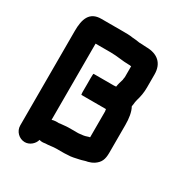

<svg xmlns="http://www.w3.org/2000/svg" viewBox="-172 -790 899 962"><g transform="rotate(30 277.5 -309.5)"><path d="M369 -543H374C377 -542 380 -542 383 -542V-479L381 -467C381 -464 381 -462 380 -460C376 -447 371 -431 369 -416C367 -416 358 -415 356 -415H239C236 -415 237 -365 237 -354C236 -313 237 -293 239 -293H381C382 -288 382 -284 383 -281V-131C381 -130 379 -130 378 -130C368 -126 350 -121 338 -121C335 -120 329 -120 321 -119H265C256 -119 247 -118 238 -117L216 -115C215 -114 213 -114 212 -114C198 -115 183 -114 172 -110V-551H259C299 -551 332 -543 369 -543ZM486 -370C487 -373 487 -377 488 -381C488 -390 491 -403 493 -411C500 -434 505 -459 505 -489V-565C505 -629 466 -663 400 -663C388 -663 378 -665 365 -665H359C353 -666 346 -667 338 -668L316 -670C299 -673 279 -673 259 -673H135C67 -673 50 -623 50 -554V-7C50 26 78 54 111 54C140 54 164 31 170 7C182 11 192 10 204 8C225 8 244 3 265 3H303C308 3 316 3 327 2C354 2 371 -4 392 -8C408 -11 420 -17 435 -19C446 -22 457 -26 468 -33C496 -52 505 -73 505 -112V-273C505 -310 500 -345 486 -370Z"/></g></svg>

Font: Electronic
Style: Ti
Weight: 900
Version: Version 1.011